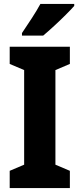

<svg xmlns="http://www.w3.org/2000/svg" viewBox="-20 -950 403 970"><path d="M333 0H29V-87L102 -118V-596L29 -627V-714H333V-627L260 -596V-118L333 -87ZM355 -920Q339 -902 311.5 -874.5Q284 -847 253.5 -819Q223 -791 198 -770H91V-783Q116 -820 141 -858.5Q166 -897 184 -930H355Z"/></svg>

Font: Noto Sans Lao UI Cond ExtBd
Style: Regular
Weight: 800
Width: 3
Designer: Monotype Design Team
Foundry: Monotype Imaging Inc.
Version: Version 2.000; ttfautohint (v1.8.4.7-5d5b)